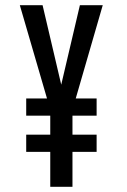

<svg xmlns="http://www.w3.org/2000/svg" viewBox="-20 -720 490 740"><path d="M287.9 -700H376L259.3 -297L216 -393.7ZM144.1 -700 216 -393.7 175.3 -292 56.4 -700ZM173.7 0V-393.7H259.3V0ZM81 -340.4H352.4V-274.1H81ZM81 -201H352.4V-134.7H81Z"/></svg>

Font: League Mono Thin Condensed
Style: Regular
Weight: 100
Width: 1
Designer: Tyler Finck
Foundry: The League of Moveable Type / Tyler Finck
Version: Version 2.300;RELEASE